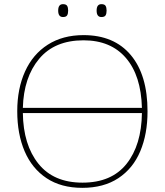

<svg xmlns="http://www.w3.org/2000/svg" viewBox="-20 -894 794 924"><path d="M376 10Q274 10 204 -36.5Q134 -83 98.5 -166Q63 -249 63 -359Q63 -467 100.5 -550Q138 -633 210 -679Q282 -725 382 -725Q529 -725 609.5 -629Q690 -533 690 -358Q690 -249 655 -166Q620 -83 549.5 -36.5Q479 10 376 10ZM90 -375H663Q659 -530 586 -615Q513 -700 382 -700Q243 -700 168.5 -611Q94 -522 90 -375ZM663 -350H90Q92 -197 165 -106Q238 -15 377 -15Q517 -15 589 -105.5Q661 -196 663 -350ZM283 -874Q298 -874 303 -866Q308 -858 308 -843Q308 -828 303 -820Q298 -812 283 -812Q260 -812 260 -843Q260 -874 283 -874ZM468 -874Q483 -874 488 -866Q493 -858 493 -843Q493 -828 488 -820Q483 -812 468 -812Q445 -812 445 -843Q445 -874 468 -874Z"/></svg>

Font: Noto Sans UI Thin
Style: Regular
Weight: 250
Designer: Monotype Design Team
Foundry: Monotype Imaging Inc.
Version: Version 1.001